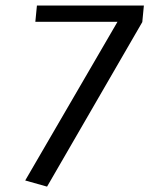

<svg xmlns="http://www.w3.org/2000/svg" viewBox="-20 -654 575 703"><path d="M501 -573.2 152.3 29.3 72.3 6.8 410.2 -574.2H109.4L115.2 -633.8H506.8Z"/></svg>

Font: Puritan
Style: Italic
Weight: 400
Version: 2.0a